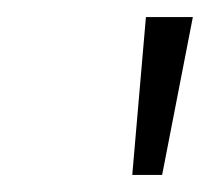

<svg xmlns="http://www.w3.org/2000/svg" viewBox="-20 -765 261 225"><path d="M135 -560H170L206 -745H151Z"/></svg>

Font: Mluvka ExtraLight
Style: Italic
Weight: 200
Italic angle: -8°
Designer: Modified by Jiří Krblich, Original typeface by Gumpita Rahayu
Foundry: Gumpita Rahayu & Jiří Krblich
Version: Version 2.000;Glyphs 3.1.1 (3134)